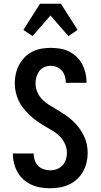

<svg xmlns="http://www.w3.org/2000/svg" viewBox="-20 -999 540 1027"><path d="M249 8Q223 8 198 4Q173 0 149.5 -10.5Q126 -21 106.5 -38Q87 -55 74.5 -77Q62 -99 55.5 -124Q49 -149 49 -175V-178H160V-176Q160 -159 166 -141.5Q172 -124 184.5 -111.5Q197 -99 214 -93.5Q231 -88 249 -88Q267 -88 284.5 -94.5Q302 -101 314.5 -114.5Q327 -128 332.5 -146Q338 -164 338 -182Q338 -206 327.5 -229Q317 -252 300 -269.5Q283 -287 261.5 -299.5Q240 -312 219 -324.5Q198 -337 178 -351Q158 -365 140 -382Q122 -399 106.5 -418Q91 -437 80.5 -459Q70 -481 64.5 -505Q59 -529 59 -554Q59 -579 64.5 -604Q70 -629 82 -651.5Q94 -674 112 -692.5Q130 -711 152.5 -722.5Q175 -734 200.5 -738.5Q226 -743 251 -743Q276 -743 301 -739Q326 -735 348.5 -724Q371 -713 389.5 -695.5Q408 -678 419.5 -656Q431 -634 437 -609.5Q443 -585 443 -560V-556H332V-558Q332 -575 327 -591.5Q322 -608 311 -621Q300 -634 284 -640.5Q268 -647 251 -647Q234 -647 217.5 -640Q201 -633 190.5 -619Q180 -605 175 -588Q170 -571 170 -553Q170 -529 180 -506Q190 -483 207.5 -465.5Q225 -448 246 -435.5Q267 -423 288 -410.5Q309 -398 329.5 -384Q350 -370 368 -353.5Q386 -337 401 -317.5Q416 -298 427 -276Q438 -254 443.5 -230Q449 -206 449 -181Q449 -155 443 -129.5Q437 -104 424.5 -81.5Q412 -59 392.5 -41Q373 -23 349.5 -12Q326 -1 300.5 3.5Q275 8 249 8ZM154 -806 105 -839 194 -979H306L395 -839L346 -806L250 -916Z"/></svg>

Font: Iosevka Curly
Style: Bold
Weight: 700
Monospace: yes
Designer: Belleve Invis
Foundry: Belleve Invis
Version: Version 22.1.2; ttfautohint (v1.8.4)